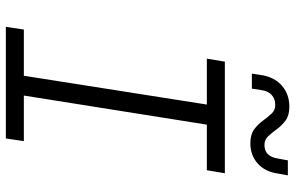

<svg xmlns="http://www.w3.org/2000/svg" viewBox="-192 -792 985 640"><g transform="rotate(90 300.0 -472.5)"><path d="M70 0 79 -60H233L329 -670H176L186 -730H558L548 -670H396L299 -60H451L442 0ZM458 -815Q429 -815 412 -827.5Q395 -840 383 -856.5Q371 -873 359.5 -885.5Q348 -898 330 -898Q310 -898 297 -886Q284 -874 281 -853L276 -820H226L231 -853Q238 -896 266.5 -920.5Q295 -945 336 -945Q365 -945 382 -932.5Q399 -920 411 -903.5Q423 -887 434.5 -874.5Q446 -862 464 -862Q502 -862 509 -907L515 -940H565L559 -907Q553 -864 525.5 -839.5Q498 -815 458 -815Z"/></g></svg>

Font: NKDuy Mono ExtraLight
Style: Italic
Weight: 200
Italic angle: -9°
Monospace: yes
Designer: NKDuy
Foundry: NKDuy
Version: Version 2.251; ttfautohint (v1.8.4.7-5d5b)